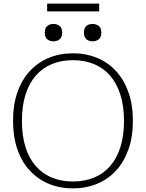

<svg xmlns="http://www.w3.org/2000/svg" viewBox="-20 -1022 805 1059"><path d="M383 17Q310 17 249.5 -8Q189 -33 144.5 -81Q100 -129 76 -198Q52 -267 52 -355Q52 -444 76 -513Q100 -582 144.5 -630Q189 -678 249.5 -703Q310 -728 383 -728Q454 -728 515 -703Q576 -678 620 -630Q664 -582 688.5 -513Q713 -444 713 -355Q713 -267 688.5 -198Q664 -129 620 -81Q576 -33 515 -8Q454 17 383 17ZM382 -21Q447 -21 499 -42.5Q551 -64 587.5 -106Q624 -148 644 -210.5Q664 -273 664 -355Q664 -437 644 -499.5Q624 -562 587.5 -604.5Q551 -647 499 -668.5Q447 -690 382 -690Q318 -690 266 -668.5Q214 -647 177 -604.5Q140 -562 120.5 -499.5Q101 -437 101 -355Q101 -273 120.5 -211Q140 -149 177 -106.5Q214 -64 266 -42.5Q318 -21 382 -21ZM323 -842Q323 -817 309 -805.5Q295 -794 275 -794Q254 -794 240.5 -805.5Q227 -817 227 -842Q227 -867 240.5 -878.5Q254 -890 275 -890Q295 -890 309 -878.5Q323 -867 323 -842ZM539 -842Q539 -817 525 -805.5Q511 -794 490 -794Q470 -794 456.5 -805.5Q443 -817 443 -842Q443 -867 456 -878.5Q469 -890 490 -890Q511 -890 525 -878.5Q539 -867 539 -842ZM240 -1002H527V-959H240Z"/></svg>

Font: Roboto Serif Thin
Style: Regular
Weight: 250
Designer: Greg Gazdowicz
Foundry: Commercial Type
Version: Version 1.004